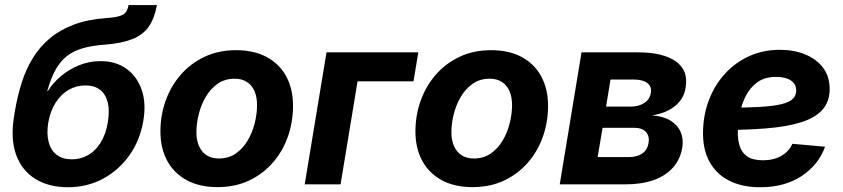

<svg xmlns="http://www.w3.org/2000/svg" viewBox="-20 -748 3420 779"><path d="M255.4 11.7Q178.2 11.7 123.5 -22Q68.8 -55.7 45.4 -120.1Q22 -184.6 37.1 -276.4L39.6 -292.5Q50.3 -356.4 67.9 -412.1Q85.4 -467.8 113.8 -513.4Q142.1 -559.1 183.1 -593.3Q224.1 -627.4 280.5 -648.4Q336.9 -669.4 412.1 -674.8Q447.3 -677.2 465.3 -682.9Q483.4 -688.5 491 -699.2Q498.5 -710 501.5 -727.5H616.7Q606.9 -673.3 583.5 -639.9Q560.1 -606.4 517.1 -589.4Q474.1 -572.3 406.7 -566.9Q355.5 -563.5 317.4 -552.7Q279.3 -542 252 -520.8Q224.6 -499.5 205.3 -464.8Q186 -430.2 171.9 -378.9H174.3Q194.3 -411.1 226.8 -438.7Q259.3 -466.3 300.8 -483.2Q342.3 -500 388.2 -500Q449.7 -500 492.7 -469.2Q535.6 -438.5 554.7 -384Q573.7 -329.6 561.5 -257.8Q548.3 -179.2 505.4 -118.4Q462.4 -57.6 397.9 -22.9Q333.5 11.7 255.4 11.7ZM271.5 -101.6Q308.1 -101.6 338.1 -119.1Q368.2 -136.7 388.9 -170.4Q409.7 -204.1 417.5 -252Q425.3 -299.8 417 -333Q408.7 -366.2 385.7 -383.8Q362.8 -401.4 326.2 -401.4Q289.6 -401.4 258.3 -383.3Q227.1 -365.2 205.6 -331.3Q184.1 -297.4 175.8 -250.5Q168.5 -204.6 177.5 -171.1Q186.5 -137.7 210.4 -119.6Q234.4 -101.6 271.5 -101.6Z M862.3 11.2Q789.6 11.2 737.8 -16.8Q686 -44.9 658.4 -95.7Q630.9 -146.5 630.9 -214.8Q630.9 -280.3 652.1 -339.6Q673.3 -398.9 713.6 -445.1Q753.9 -491.2 810.5 -517.8Q867.2 -544.4 938 -544.4Q1010.7 -544.4 1062.5 -516.4Q1114.3 -488.3 1141.6 -437.5Q1168.9 -386.7 1168.9 -318.4Q1168.9 -253.4 1148.2 -194.1Q1127.4 -134.8 1087.4 -88.6Q1047.4 -42.5 990.7 -15.6Q934.1 11.2 862.3 11.2ZM868.2 -105Q907.7 -105 937 -125.5Q966.3 -146 985.4 -178.7Q1004.4 -211.4 1013.7 -249.3Q1022.9 -287.1 1022.9 -321.3Q1022.9 -354.5 1012.5 -378.4Q1002 -402.3 981.7 -415.5Q961.4 -428.7 932.1 -428.7Q892.6 -428.7 863.3 -408.2Q834 -387.7 814.9 -355.2Q795.9 -322.8 786.4 -284.9Q776.9 -247.1 776.9 -211.9Q776.9 -163.1 800.5 -134Q824.2 -105 868.2 -105Z M1677.2 -535.6 1657.7 -418H1430.7L1361.8 0H1216.3L1304.7 -535.6Z M1897 11.2Q1824.2 11.2 1772.5 -16.8Q1720.7 -44.9 1693.1 -95.7Q1665.5 -146.5 1665.5 -214.8Q1665.5 -280.3 1686.8 -339.6Q1708 -398.9 1748.3 -445.1Q1788.6 -491.2 1845.2 -517.8Q1901.9 -544.4 1972.7 -544.4Q2045.4 -544.4 2097.2 -516.4Q2148.9 -488.3 2176.3 -437.5Q2203.6 -386.7 2203.6 -318.4Q2203.6 -253.4 2182.9 -194.1Q2162.1 -134.8 2122.1 -88.6Q2082 -42.5 2025.4 -15.6Q1968.8 11.2 1897 11.2ZM1902.8 -105Q1942.4 -105 1971.7 -125.5Q2001 -146 2020 -178.7Q2039.1 -211.4 2048.3 -249.3Q2057.6 -287.1 2057.6 -321.3Q2057.6 -354.5 2047.1 -378.4Q2036.6 -402.3 2016.4 -415.5Q1996.1 -428.7 1966.8 -428.7Q1927.2 -428.7 1897.9 -408.2Q1868.7 -387.7 1849.6 -355.2Q1830.6 -322.8 1821 -284.9Q1811.5 -247.1 1811.5 -211.9Q1811.5 -163.1 1835.2 -134Q1858.9 -105 1902.8 -105Z M2251 0 2339.4 -535.6H2569.3Q2669.9 -535.6 2721.9 -499Q2773.9 -462.4 2761.7 -392.1Q2754.9 -348.1 2720 -318.8Q2685.1 -289.6 2626 -279.8Q2671.9 -276.4 2700.9 -258.3Q2730 -240.2 2741.9 -211.7Q2753.9 -183.1 2748 -147.9Q2740.2 -102.1 2710.9 -68.6Q2681.6 -35.2 2632.8 -17.6Q2584 0 2516.6 0ZM2404.8 -110.8H2533.2Q2564.9 -110.8 2585.7 -125.2Q2606.4 -139.6 2611.3 -167Q2616.2 -195.8 2600.8 -212.6Q2585.4 -229.5 2552.7 -229.5H2424.8ZM2439 -315.4H2537.1Q2571.8 -315.4 2594 -330.1Q2616.2 -344.7 2620.6 -371.1Q2625 -397 2606.4 -411.1Q2587.9 -425.3 2551.3 -425.3H2457Z M3064.5 11.7Q2991.2 11.7 2938.2 -15.1Q2885.3 -42 2857.7 -93.5Q2830.1 -145 2832.5 -218.8Q2834.5 -287.6 2858.2 -346.9Q2881.8 -406.2 2923.3 -450.9Q2964.8 -495.6 3021 -520.8Q3077.1 -545.9 3144 -545.9Q3201.7 -545.9 3247.3 -527.1Q3293 -508.3 3319.6 -472.9Q3346.2 -437.5 3346.2 -386.7Q3346.2 -335 3316.2 -302Q3286.1 -269 3228 -251.2Q3169.9 -233.4 3085.4 -226.8Q3001 -220.2 2891.1 -220.2L2906.2 -310.5Q3000 -310.5 3059.6 -314Q3119.1 -317.4 3151.9 -325.7Q3184.6 -334 3197.5 -347.7Q3210.4 -361.3 3210.4 -381.3Q3210.4 -406.7 3189 -421.4Q3167.5 -436 3128.9 -436Q3082.5 -436 3052.5 -414.1Q3022.5 -392.1 3005.4 -357.9Q2988.3 -323.7 2981.2 -285.9Q2974.1 -248 2973.6 -215.3Q2972.7 -182.1 2981 -155.5Q2989.3 -128.9 3011.7 -113.3Q3034.2 -97.7 3075.7 -97.7Q3119.1 -97.7 3150.4 -115.7Q3181.6 -133.8 3194.8 -164.6L3327.6 -152.8Q3300.8 -78.6 3231.9 -33.4Q3163.1 11.7 3064.5 11.7Z"/></svg>

Font: Inter 20pt
Style: Bold Italic
Weight: 700
Italic angle: -9.3988°
Version: Version 4.001;git-66647c0bb